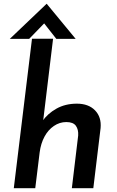

<svg xmlns="http://www.w3.org/2000/svg" viewBox="-20 -982 610 1002"><path d="M200 -348Q228 -389 274.5 -415Q321 -441 381 -441Q442 -441 476 -406Q510 -371 505 -314L467 0H355L388 -275Q390 -306 376 -325.5Q362 -345 326 -345Q291 -345 261 -324.5Q231 -304 212 -268.5Q193 -233 187 -187L164 0H52L147 -780H257L202 -325ZM274 -779 201 -872 230 -880 132 -779H31L223 -962H224L375 -779Z"/></svg>

Font: Josefin Sans Thin SemiBold
Style: Italic
Weight: 600
Italic angle: -7°
Version: Version 2.000